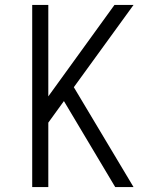

<svg xmlns="http://www.w3.org/2000/svg" viewBox="-20 -755 640 775"><path d="M110 0V-735H175V-366L442 -735H519L278 -403L519 0H445L238 -347L175 -260V0Z"/></svg>

Font: Iosevka Custom Light Extended
Style: Regular
Weight: 300
Width: 7
Monospace: yes
Designer: Belleve Invis
Foundry: Belleve Invis
Version: Version 11.2.4; ttfautohint (v1.8.4)